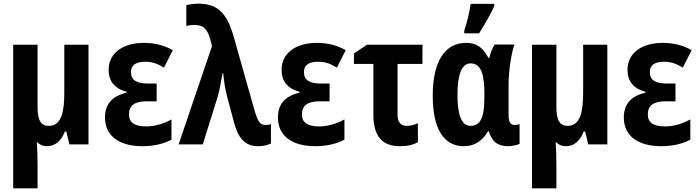

<svg xmlns="http://www.w3.org/2000/svg" viewBox="-20 -788 3823 1048"><path d="M52 240H185V120C185 74 184 31 181 -12H183C198 3 216 10 235 10C280 10 314 -17 334 -70H342L359 0H463V-544H331V-283C331 -185 318 -101 247 -101C204 -101 185 -130 185 -204V-544H52Z M758 10C820 10 878 -4 916 -26V-136C870 -111 823 -98 778 -98C715 -98 684 -119 684 -163C684 -211 713 -235 781 -235H835V-332H788C728 -332 695 -349 695 -395C695 -433 722 -451 773 -451C809 -451 837 -442 875 -419L923 -514C876 -541 823 -554 766 -554C650 -554 573 -498 573 -407C573 -345 605 -305 671 -287V-282C592 -264 553 -219 553 -147C553 -47 629 10 758 10Z M1389 10C1414 10 1439 5 1459 -5V-111C1451 -107 1441 -106 1430 -106C1400 -106 1387 -121 1366 -197L1254 -593C1217 -720 1165 -768 1062 -768C1041 -768 1019 -765 997 -760V-646C1010 -650 1024 -652 1039 -652C1091 -652 1112 -631 1129 -569L1137 -536L955 0H1087L1170 -266C1176 -287 1184 -328 1195 -389H1198C1203 -342 1209 -302 1218 -268L1257 -121C1279 -35 1317 10 1389 10Z M1702 10C1764 10 1822 -4 1860 -26V-136C1814 -111 1767 -98 1722 -98C1659 -98 1628 -119 1628 -163C1628 -211 1657 -235 1725 -235H1779V-332H1732C1672 -332 1639 -349 1639 -395C1639 -433 1666 -451 1717 -451C1753 -451 1781 -442 1819 -419L1867 -514C1820 -541 1767 -554 1710 -554C1594 -554 1517 -498 1517 -407C1517 -345 1549 -305 1615 -287V-282C1536 -264 1497 -219 1497 -147C1497 -47 1573 10 1702 10Z M2163 10C2205 10 2237 2 2261 -12V-115C2238 -105 2217 -101 2199 -101C2167 -101 2150 -122 2150 -162V-439H2286V-544H1983L1912 -496V-439H2018V-164C2018 -46 2064 10 2163 10Z M2514 -606H2595C2631 -664 2659 -713 2678 -755V-767H2549C2541 -712 2528 -662 2514 -621ZM2512 10C2569 10 2613 -18 2644 -72H2648C2665 -15 2696 10 2755 10C2773 10 2806 3 2816 -3V-111C2807 -107 2798 -106 2790 -106C2765 -106 2756 -122 2756 -163V-324C2756 -402 2771 -498 2788 -545H2680C2667 -524 2657 -500 2651 -472H2646C2613 -533 2579 -554 2523 -554C2407 -554 2342 -450 2342 -266C2342 -83 2403 10 2512 10ZM2548 -101C2491 -101 2477 -183 2477 -269C2477 -384 2501 -442 2549 -442C2613 -442 2624 -366 2624 -271C2624 -174 2616 -101 2548 -101Z M2884 240H3017V120C3017 74 3016 31 3013 -12H3015C3030 3 3048 10 3067 10C3112 10 3146 -17 3166 -70H3174L3191 0H3295V-544H3163V-283C3163 -185 3150 -101 3079 -101C3036 -101 3017 -130 3017 -204V-544H2884Z M3590 10C3652 10 3710 -4 3748 -26V-136C3702 -111 3655 -98 3610 -98C3547 -98 3516 -119 3516 -163C3516 -211 3545 -235 3613 -235H3667V-332H3620C3560 -332 3527 -349 3527 -395C3527 -433 3554 -451 3605 -451C3641 -451 3669 -442 3707 -419L3755 -514C3708 -541 3655 -554 3598 -554C3482 -554 3405 -498 3405 -407C3405 -345 3437 -305 3503 -287V-282C3424 -264 3385 -219 3385 -147C3385 -47 3461 10 3590 10Z"/></svg>

Font: Kathrein 77 Bold Condensed
Style: Regular
Weight: 700
Width: 3
Designer: Lazydogs Typefoundry, based on Open Sans by Ascender Corporation
Foundry: Lazydogs Typefoundry
Version: Version 1.003;PS 001.003;hotconv 1.0.88;makeotf.lib2.5.64775